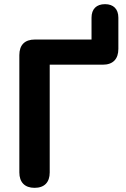

<svg xmlns="http://www.w3.org/2000/svg" viewBox="-20 -895 606 923"><path d="M146 8C194 8 219 -19 219 -66V-584H474C523 -584 549 -611 549 -660V-810C549 -852 525 -875 485 -875C444 -875 420 -852 420 -810V-705H148C99 -705 73 -679 73 -630V-66C73 -19 99 8 146 8Z"/></svg>

Font: SN Pro
Style: Bold
Weight: 700
Designer: Tobias Whetton
Foundry: Supernotes
Version: Version 1.003;Glyphs 3.3 (3324)